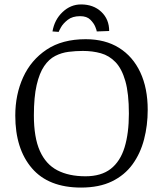

<svg xmlns="http://www.w3.org/2000/svg" viewBox="-20 -835 733 867"><path d="M346 -815Q402 -815 437.5 -781.5Q473 -748 473 -695L417 -693Q417 -697 410.5 -713.5Q404 -730 388 -746Q372 -762 342 -762Q307 -762 286 -745.5Q265 -729 255.5 -712Q246 -695 245 -691L217 -693Q226 -746 262.5 -780.5Q299 -815 346 -815ZM346 12Q199 12 124 -75.5Q49 -163 49 -313Q49 -408 84.5 -486Q120 -564 190.5 -611Q261 -658 367 -658Q455 -658 517.5 -619Q580 -580 613.5 -508.5Q647 -437 647 -339Q647 -269 630.5 -205.5Q614 -142 578.5 -93Q543 -44 485.5 -16Q428 12 346 12ZM366 -39Q437 -39 480 -72.5Q523 -106 542.5 -169.5Q562 -233 562 -322Q562 -413 546 -469Q530 -525 501.5 -554.5Q473 -584 435.5 -594.5Q398 -605 354 -605Q322 -605 290 -601Q258 -597 229.5 -582.5Q201 -568 179.5 -536.5Q158 -505 145.5 -451Q133 -397 133 -314Q133 -214 160 -153.5Q187 -93 239 -66Q291 -39 366 -39Z"/></svg>

Font: Faustina Light Light
Style: Regular
Weight: 300
Version: Version 1.200